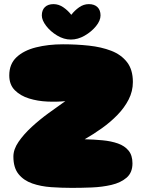

<svg xmlns="http://www.w3.org/2000/svg" viewBox="-20 -912 690 932"><path d="M329 0Q279 0 228.5 -3.5Q178 -7 136.5 -21.5Q95 -36 70 -67Q45 -98 45 -152Q45 -187 70 -223.5Q95 -260 133.5 -295.5Q172 -331 216 -363Q260 -395 297 -421Q257 -417 210 -419Q163 -421 121 -434Q79 -447 52 -474Q25 -501 25 -546Q25 -601 60 -634Q95 -667 154.5 -682Q214 -697 286 -697Q351 -697 411.5 -690.5Q472 -684 520 -665.5Q568 -647 596.5 -610.5Q625 -574 625 -514Q625 -469 604.5 -429Q584 -389 550 -354Q516 -319 474.5 -289.5Q433 -260 391 -236Q436 -235 478 -231Q520 -227 552.5 -215.5Q585 -204 604 -181Q623 -158 623 -119Q623 -74 594.5 -49.5Q566 -25 521 -14.5Q476 -4 425 -2Q374 0 329 0ZM240 -892Q265 -892 287.5 -876.5Q310 -861 326 -840Q342 -861 364 -876.5Q386 -892 411 -892Q438 -892 453 -877.5Q468 -863 468 -837Q468 -812 446 -785Q424 -758 391 -739Q358 -720 324 -720Q290 -720 257.5 -739.5Q225 -759 204 -786.5Q183 -814 183 -837Q183 -863 198 -877.5Q213 -892 240 -892Z"/></svg>

Font: Cherry Bomb One
Style: Regular
Weight: 400
Designer: satsuyako
Foundry: satsuyako
Version: Version 4.100; ttfautohint (v1.8.3)